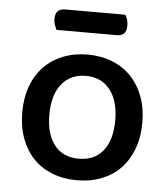

<svg xmlns="http://www.w3.org/2000/svg" viewBox="-50 -696 661 755"><g transform="rotate(5 281.0 -318.5)"><path d="M518 -234Q518 -177 501 -131Q484 -85 453.5 -53Q423 -21 379 -3.5Q335 14 281 14Q227 14 183 -3.5Q139 -21 108.5 -53Q78 -85 61 -131Q44 -177 44 -234Q44 -291 61 -337Q78 -383 109 -415Q140 -447 184 -464.5Q228 -482 281 -482Q334 -482 378 -464.5Q422 -447 453 -414.5Q484 -382 501 -336.5Q518 -291 518 -234ZM281 -398Q221 -398 186 -355Q151 -312 151 -234Q151 -156 185 -113.5Q219 -71 281 -71Q343 -71 377 -113.5Q411 -156 411 -234Q411 -311 376.5 -354.5Q342 -398 281 -398ZM150 -568Q146 -576 142 -586.5Q138 -597 138 -609Q138 -632 148.5 -641.5Q159 -651 176 -651H414Q426 -634 426 -610Q426 -587 416 -577.5Q406 -568 388 -568Z"/></g></svg>

Font: Baloo Bhai 2 Medium
Style: Regular
Weight: 500
Designer: Supriya Tembe, Noopur Datye and Ek Type
Foundry: Ek Type
Version: Version 1.640;PS 1.000;hotconv 16.6.51;makeotf.lib2.5.65220;